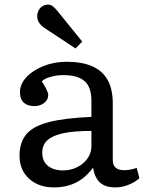

<svg xmlns="http://www.w3.org/2000/svg" viewBox="-20 -802 637 836"><path d="M215 14Q148 14 106.5 -24Q65 -62 65 -124Q65 -181 94 -216.5Q123 -252 191.5 -270Q260 -288 378 -293V-364Q378 -399 367 -423.5Q356 -448 329 -461.5Q302 -475 255 -475Q227 -475 200.5 -467.5Q174 -460 162 -448Q172 -433 178 -421.5Q184 -410 187 -402Q190 -394 190 -389Q190 -367 172 -353.5Q154 -340 130 -340Q100 -340 83.5 -355Q67 -370 67 -401Q67 -436 95 -466Q123 -496 169.5 -514.5Q216 -533 270 -533Q337 -533 381.5 -513.5Q426 -494 448.5 -454Q471 -414 471 -353V-105Q471 -83 483.5 -72Q496 -61 520 -61Q535 -61 548 -63.5Q561 -66 575 -71L587 -26Q570 -10 541 2Q512 14 483 14Q438 14 415 -7.5Q392 -29 385 -72Q364 -43 338.5 -24Q313 -5 282 4.5Q251 14 215 14ZM254 -60Q288 -60 316 -74Q344 -88 361 -112Q378 -136 378 -164V-232Q303 -232 256 -222Q209 -212 186.5 -191.5Q164 -171 164 -137Q164 -100 188.5 -80Q213 -60 254 -60ZM309 -591 177 -678Q160 -689 151 -702Q142 -715 142 -731Q142 -744 147.5 -755.5Q153 -767 164 -774.5Q175 -782 189 -782Q200 -782 209.5 -775Q219 -768 231 -753L338 -621Z"/></svg>

Font: Literata Variable Black
Style: Regular
Weight: 900
Designer: Latin by Veronika Burian and Jose Scaglione. Greek by Irene Vlachou. Cyrillic by Vera Evstafieva.
Foundry: TypeTogether
Version: Version 3.021